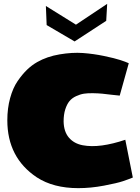

<svg xmlns="http://www.w3.org/2000/svg" viewBox="-20 -1006 726 996"><path d="M218 -975 374 -878 536 -986 531 -898 367 -791 222 -876ZM310 -376Q311 -323 337.5 -292Q364 -261 409 -252.5Q454 -244 509.5 -251.5Q565 -259 630 -281L669 -85Q647 -76 617.5 -66Q588 -56 519.5 -43Q451 -30 386 -30Q257 -30 171 -86Q18 -188 18 -382Q18 -444 32.5 -497Q47 -550 71.5 -585.5Q96 -621 120.5 -644.5Q145 -668 173 -684Q224 -713 289.5 -724Q355 -735 410 -731Q465 -727 520 -715.5Q575 -704 604 -694.5Q633 -685 648 -678L601 -510Q586 -511 558.5 -514.5Q531 -518 510.5 -520Q490 -522 462.5 -522.5Q435 -523 415.5 -520Q396 -517 374.5 -507Q353 -497 340 -481Q327 -465 318.5 -438.5Q310 -412 310 -376Z"/></svg>

Font: LONDON PRESLEY
Style: Regular
Weight: 400
Version: Version 001.000